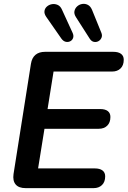

<svg xmlns="http://www.w3.org/2000/svg" viewBox="-20 -973 660 993"><path d="M113 0Q77 0 61 -19Q45 -38 50 -73L140 -643Q145 -674 163.5 -689.5Q182 -705 213 -705H566Q592 -705 606 -694.5Q620 -684 620 -664Q620 -635 603.5 -619Q587 -603 560 -603H257L226 -409H498Q524 -409 537.5 -398.5Q551 -388 551 -368Q551 -339 534.5 -323Q518 -307 491 -307H210L177 -102H470Q496 -102 510 -91.5Q524 -81 524 -61Q524 -32 507.5 -16Q491 0 464 0ZM444 -773 373 -884Q362 -901 365 -915.5Q368 -930 379 -940Q390 -950 405 -952.5Q420 -955 434 -948Q448 -941 456 -922L504 -804Q510 -790 505 -778Q500 -766 489 -760Q478 -754 465.5 -756.5Q453 -759 444 -773ZM297 -774 219 -886Q208 -902 210 -916Q212 -930 223 -939.5Q234 -949 249 -951.5Q264 -954 278.5 -947.5Q293 -941 301 -922L356 -802Q362 -788 358 -776.5Q354 -765 343 -759.5Q332 -754 319.5 -757Q307 -760 297 -774Z"/></svg>

Font: Nunito ExtraLight
Style: Bold Italic
Weight: 700
Italic angle: -9°
Version: Version 3.602